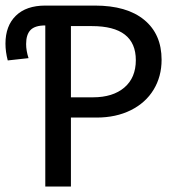

<svg xmlns="http://www.w3.org/2000/svg" viewBox="-37 -679 657 699"><path d="M551.3 -461.4Q551.3 -400.4 522.2 -352.5Q493.2 -304.7 439.2 -277.8Q385.3 -251 314.5 -251H221.2V0H127.9V-586.4Q90.3 -586.4 74.2 -569.8Q58.1 -553.2 58.1 -518.6Q58.1 -494.6 66.9 -467.3L-8.8 -459Q-17.1 -490.7 -17.1 -520Q-17.1 -585 20.8 -621.8Q58.6 -658.7 127.9 -658.7H308.6Q424.8 -658.7 488 -606.7Q551.3 -554.7 551.3 -461.4ZM457.5 -460Q457.5 -584 297.4 -584H221.2V-324.7H301.3Q374 -324.7 415.8 -360.4Q457.5 -396 457.5 -460Z"/></svg>

Font: Cousine
Style: Regular
Weight: 400
Monospace: yes
Designer: Steve Matteson
Foundry: Ascender Corporation
Version: Version 1.20